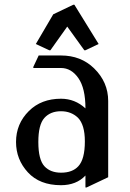

<svg xmlns="http://www.w3.org/2000/svg" viewBox="-20 -785 558 824"><path d="M444.3 -24.4 351.6 19.5H346.7V-31.7Q307.6 9.8 241.7 9.8Q150.4 9.8 99.6 -45.4Q48.8 -100.6 48.8 -175.8Q48.8 -253.9 104 -308.6Q157.2 -361.3 241.7 -361.3Q301.8 -361.3 346.7 -319.8Q346.7 -406.2 316.4 -449.7Q286.1 -493.2 241.7 -493.2H123V-498L146 -546.9H241.7Q327.1 -546.9 383.8 -491.7Q444.3 -432.6 444.3 -351.6ZM144.5 -175.8Q144.5 -99.6 170.9 -71.3Q196.3 -43.9 242.2 -43.9Q291 -43.9 316.4 -71.8Q344.2 -102.1 344.2 -178.2Q344.2 -249.5 314.5 -279.8Q285.2 -307.6 241.7 -307.6Q196.3 -307.6 170.4 -278.8Q144.5 -250 144.5 -175.8ZM133.8 -596.2 208.5 -723.6 294.4 -764.6H299.3L403.3 -596.2L346.7 -569.3H341.8L268.6 -670.9L196.3 -569.3H191.4Z"/></svg>

Font: Nova Slim
Style: Book
Weight: 400
Version: Version 2.000